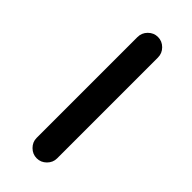

<svg xmlns="http://www.w3.org/2000/svg" viewBox="-181 -579 589 589"><g transform="rotate(45 113.5 -284.0)"><path d="M75.2 -64.5V-502Q75.2 -520.5 88.4 -533.7Q101.6 -546.9 119.6 -546.9Q137.7 -546.9 150.9 -533.7Q164.1 -520.5 164.1 -502V-64.5Q164.1 -46.9 150.9 -33.7Q137.7 -20.5 119.6 -20.5Q101.6 -20.5 88.4 -33.7Q75.2 -46.9 75.2 -64.5Z"/></g></svg>

Font: Gen Jyuu GothicX Regular
Style: Regular
Weight: 400
Designer: [Source Han Sans]
Ryoko NISHIZUKA  (kana & ideographs); Paul D. Hunt (Latin, Greek & Cyrillic); Wenlong ZHANG  (bopomofo
Version: Version 1.002.20150607